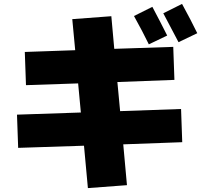

<svg xmlns="http://www.w3.org/2000/svg" viewBox="-20 -870 1040 983"><path d="M836 -688 742 -643Q710 -709 666 -788L760 -835Q801 -758 836 -688ZM990 -700 894 -654Q840 -758 816 -802L912 -850Q958 -766 990 -700ZM630 78 430 93 410 -124 73 -113 67 -283 394 -294 380 -443 113 -434 107 -604 365 -613 350 -772 550 -787 565 -620 867 -630 873 -461 581 -450 595 -301 907 -312 913 -142 611 -131Z"/></svg>

Font: M PLUS 1p Black
Style: Regular
Weight: 900
Version: Version 1.061